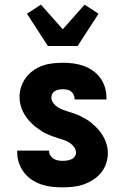

<svg xmlns="http://www.w3.org/2000/svg" viewBox="-20 -798 540 826"><path d="M249 8Q226 8 203 5.5Q180 3 158 -4.5Q136 -12 116.5 -25Q97 -38 83 -56.5Q69 -75 61.5 -97Q54 -119 54 -142V-150H191V-148Q191 -138 196.5 -129Q202 -120 210.5 -115Q219 -110 229 -108Q239 -106 249 -106Q259 -106 268.5 -107.5Q278 -109 286.5 -112.5Q295 -116 301 -124Q307 -132 307 -141Q307 -154 299 -165Q291 -176 280 -183.5Q269 -191 256.5 -195Q244 -199 231.5 -203Q219 -207 206.5 -211.5Q194 -216 182 -221.5Q170 -227 159 -234Q148 -241 137.5 -249Q127 -257 117.5 -266Q108 -275 100 -285Q92 -295 85 -306.5Q78 -318 73.5 -330Q69 -342 66.5 -355Q64 -368 64 -381Q64 -403 71 -424.5Q78 -446 91.5 -464Q105 -482 123.5 -495Q142 -508 163 -515.5Q184 -523 206.5 -525.5Q229 -528 251 -528Q274 -528 296.5 -525Q319 -522 340 -514.5Q361 -507 379.5 -494Q398 -481 411.5 -462.5Q425 -444 431.5 -422Q438 -400 438 -378V-370H301V-372Q301 -381 297 -390Q293 -399 286 -404.5Q279 -410 269.5 -412Q260 -414 251 -414Q242 -414 233.5 -412.5Q225 -411 217.5 -407Q210 -403 205.5 -395.5Q201 -388 201 -379Q201 -366 209 -355Q217 -344 228 -337Q239 -330 251.5 -325.5Q264 -321 276.5 -317Q289 -313 301 -309Q313 -305 325 -299Q337 -293 348.5 -286.5Q360 -280 370 -272Q380 -264 389.5 -255Q399 -246 407.5 -235.5Q416 -225 422.5 -214Q429 -203 434 -190.5Q439 -178 441.5 -165.5Q444 -153 444 -139Q444 -117 436.5 -94.5Q429 -72 414.5 -54.5Q400 -37 380.5 -24.5Q361 -12 339.5 -4.5Q318 3 295 5.5Q272 8 249 8ZM186 -600 96 -739 156 -778 250 -672 344 -778 404 -739 314 -600Z"/></svg>

Font: Iosevka Heavy
Style: Regular
Weight: 900
Monospace: yes
Designer: Belleve Invis
Foundry: Belleve Invis
Version: Version 32.5.0; ttfautohint (v1.8.4)